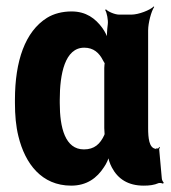

<svg xmlns="http://www.w3.org/2000/svg" viewBox="-20 -574 538 604"><path d="M470 -107 472 -104 469 -106C449 -109 446 -140 446 -171V-478C446 -502 456 -539 465 -552L464 -554C452 -542 416 -528 393 -528H355C342 -528 320 -537 313 -545L311 -542C316 -535 321 -510 319 -497C317 -482 315 -458 318 -446L322 -447C319 -457 310 -475 302 -486C280 -516 251 -538 205 -538C176 -538 149 -531 128 -518C59 -475 27 -382 27 -260V-250C27 -212 30 -177 38 -145C59 -59 111 10 204 10C253 10 285 -14 307 -48C315 -59 323 -77 324 -87H320C319 -77 326 -58 332 -47C351 -11 383 10 432 10C451 10 465 8 479 2C483 1 490 2 493 4L495 0C493 -1 489 -8 489 -13L481 -102C480 -105 482 -108 483 -110L481 -112C480 -111 479 -107 477 -107ZM308 -360V-171C308 -165 309 -159 309 -153C309 -153 309 -149 310 -149V-153C309 -153 308 -149 308 -149C295 -121 277 -104 244 -104C185 -104 168 -172 168 -250V-260C168 -341 184 -424 245 -424C274 -424 292 -408 304 -384C305 -382 310 -373 311 -374L310 -378C309 -377 308 -363 308 -360Z"/></svg>

Font: Asimov
Style: EdgeExtreme
Weight: 500
Designer: Google
Version: Version 2.000980: 2014